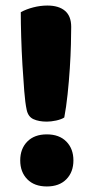

<svg xmlns="http://www.w3.org/2000/svg" viewBox="-20 -655 338 693"><path d="M237 -558Q237 -535 236 -495Q235 -455 232 -408.5Q229 -362 224 -315Q219 -268 212 -231Q208 -228 200 -225Q192 -222 183 -220Q174 -218 165 -217Q156 -216 149 -216Q120 -216 100.5 -225Q81 -234 76 -260Q71 -283 67.5 -326.5Q64 -370 61 -420.5Q58 -471 56.5 -522Q55 -573 55 -611Q75 -622 100.5 -628.5Q126 -635 151 -635Q192 -635 214.5 -616Q237 -597 237 -558ZM53 -76Q53 -118 78.5 -144Q104 -170 149 -170Q194 -170 219.5 -144Q245 -118 245 -76Q245 -34 219.5 -8Q194 18 149 18Q104 18 78.5 -8Q53 -34 53 -76Z"/></svg>

Font: Baloo Tammudu 2 ExtraBold
Style: Regular
Weight: 800
Designer: Maithili Shingre, Omkar Shende and Ek Type
Foundry: Ek Type
Version: Version 1.640;hotconv 1.0.111;makeotfexe 2.5.65597; ttfautoh